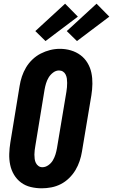

<svg xmlns="http://www.w3.org/2000/svg" viewBox="-20 -1010 611 1038"><path d="M206 8Q175 8 146 1Q117 -6 94 -23Q71 -40 56 -65Q41 -90 35 -119Q29 -148 30 -178.5Q31 -209 36 -240L86 -545Q90 -571 98.5 -596.5Q107 -622 121 -645.5Q135 -669 155.5 -688.5Q176 -708 200.5 -720.5Q225 -733 251 -739.5Q277 -746 304 -746Q335 -746 363.5 -737.5Q392 -729 415 -712Q438 -695 453 -670Q468 -645 474 -616.5Q480 -588 479.5 -557Q479 -526 474 -495L423 -190Q419 -165 410.5 -139.5Q402 -114 388 -90.5Q374 -67 353.5 -47Q333 -27 308.5 -14.5Q284 -2 257.5 3Q231 8 206 8ZM209 -106Q226 -106 241.5 -117Q257 -128 266 -143.5Q275 -159 280 -175.5Q285 -192 288 -209L339 -514Q341 -526 342 -538Q343 -550 343 -562Q343 -574 341.5 -585Q340 -596 335 -606.5Q330 -617 320.5 -623Q311 -629 299 -629Q282 -629 267 -617.5Q252 -606 243 -591Q234 -576 229 -559.5Q224 -543 221 -526L171 -221Q169 -209 167.5 -197.5Q166 -186 166 -174Q166 -162 167.5 -150.5Q169 -139 174 -129Q179 -119 188 -112.5Q197 -106 209 -106ZM396 -788 341 -842 502 -990 571 -920ZM226 -788 171 -842 332 -990 401 -920Z"/></svg>

Font: Iosevka Curly Slab HvObl
Style: Regular
Weight: 900
Italic angle: -9°
Monospace: yes
Designer: Belleve Invis
Foundry: Belleve Invis
Version: Version 11.1.0; ttfautohint (v1.8.3)